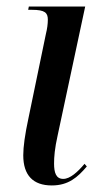

<svg xmlns="http://www.w3.org/2000/svg" viewBox="-20 -556 307 586"><path d="M138 10C189 10 217 -15 245 -48L238 -56C217 -31 194 -10 173 -10C151 -10 145 -29 145 -57C145 -77 147 -103 156 -143L240 -536H68L66 -526H78C117 -526 126 -517 126 -496C126 -483 124 -468 120 -452L67 -196C56 -145 51 -108 51 -82C51 -21 81 10 138 10Z"/></svg>

Font: Noto Serif Display ExtraCondensed Medium
Style: Italic
Weight: 500
Width: 2
Italic angle: -12°
Designer: Monotype Design Team
Foundry: Monotype Imaging Inc.
Version: Version 2.009